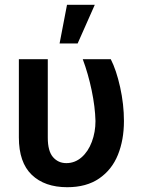

<svg xmlns="http://www.w3.org/2000/svg" viewBox="-20 -780 602 810"><path d="M181.6 -530.3V-199.2Q181.6 -142.6 203.6 -117.2Q225.6 -91.8 259.8 -91.8Q295.9 -91.8 324 -116.2Q352.1 -140.6 367.4 -181.6Q382.8 -222.7 382.8 -269.5Q381.3 -329.1 366.7 -398.9Q352.1 -468.8 329.1 -530.3H447.3Q470.7 -484.9 486.8 -412.4Q502.9 -339.8 502.9 -269.5Q502.9 -189.9 477.5 -127Q452.1 -64 398.4 -27.1Q344.7 9.8 263.7 9.8Q168.5 9.8 114 -42.5Q59.6 -94.7 59.6 -200.2V-530.3ZM262.7 -759.8H379.9L307.6 -596.7H231.4Z"/></svg>

Font: Pretendard GOV SemiBold
Style: Regular
Weight: 600
Designer: Base glyphs from Inter by Rasmus Andersson; Hangeul glyphs from Noto Sans CJK(Source Han Sans) by Jang Soo-young and Kan
Foundry: Kil Hyung-jin
Version: Version 1.309